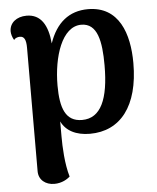

<svg xmlns="http://www.w3.org/2000/svg" viewBox="-53 -573 684 837"><g transform="rotate(-5 289.0 -155.0)"><path d="M363 -528C280 -528 223 -481 193 -393C186 -474 156 -523 94 -523C50 -523 19 -498 19 -461C19 -450 23 -435 31 -422C37 -432 50 -434 57 -434C76 -434 84 -419 84 -383L83 157C83 195 113 218 151 218C185 218 209 202 220 192C203 135 200 60 200 15V-51C220 -9 264 14 325 14C458 14 540 -88 540 -277C540 -405 499 -528 363 -528ZM296 -49C224 -49 202 -108 202 -208C202 -333 243 -463 328 -463C399 -463 414 -383 414 -278C414 -130 378 -49 296 -49Z"/></g></svg>

Font: Arima Koshi ExtraBold
Style: Regular
Weight: 800
Designer: Joana Correia and Natanael Gama
Foundry: NDISCOVER
Version: Version 1.019;PS 001.019;hotconv 1.0.88;makeotf.lib2.5.64775